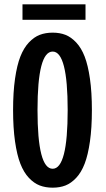

<svg xmlns="http://www.w3.org/2000/svg" viewBox="-20 -857 490 888"><path d="M84 -837H375.5V-765.5H84ZM282.8 0.8Q256.5 11 223.5 11Q190.5 11 163.8 0.8Q137 -9.5 113.5 -34.5Q90 -59.5 74.2 -99.8Q58.5 -140 49.5 -202.8Q40.5 -265.5 40.5 -348Q40.5 -430.5 49.5 -493Q58.5 -555.5 74.2 -595.5Q90 -635.5 113.5 -660.5Q137 -685.5 163.8 -695.8Q190.5 -706 223.5 -706Q256.5 -706 282.8 -695.8Q309 -685.5 332.5 -660.5Q356 -635.5 371.5 -595.5Q387 -555.5 396 -493Q405 -430.5 405 -348Q405 -265.5 396 -202.8Q387 -140 371.5 -99.8Q356 -59.5 332.5 -34.5Q309 -9.5 282.8 0.8ZM223.5 -76.5Q293 -76.5 293 -348Q293 -618.5 223.5 -618.5Q153.5 -618.5 153.5 -348Q153.5 -76.5 223.5 -76.5Z"/></svg>

Font: League Mono Condensed Medium
Style: Regular
Weight: 500
Width: 1
Designer: Tyler Finck
Foundry: The League of Moveable Type / Tyler Finck
Version: Version 2.210